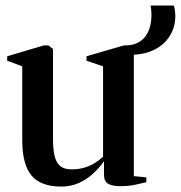

<svg xmlns="http://www.w3.org/2000/svg" viewBox="-20 -678 666 708"><path d="M422.5 8.5Q395.5 8.5 379.5 0Q363.5 -8.5 363.5 -34V-83.5Q347.5 -60.5 324.5 -39Q301.5 -17.5 271.8 -3.8Q242 10 206 10Q130 10 96 -31Q62 -72 62 -162V-433.5L6.5 -454V-470.5L141 -510.5H158.5L175.5 -497.5V-164Q175.5 -129 181 -104.2Q186.5 -79.5 201.2 -66.5Q216 -53.5 243 -53.5Q270 -53.5 291.5 -60Q313 -66.5 330 -77.2Q347 -88 360 -100V-433.5L299 -454V-470.5L436.5 -510.5H455.5L473.5 -497.5V-28.5L519.5 -24V-6Q502.5 -2 478.5 3.2Q454.5 8.5 422.5 8.5ZM461.5 -476 440.5 -510.5Q468.5 -510.5 487 -519.8Q505.5 -529 517 -545Q528.5 -561 533.5 -581.2Q538.5 -601.5 538.5 -623Q538.5 -630.5 537.8 -639Q537 -647.5 535.5 -657.5H621Q623.5 -649.5 625 -638.8Q626.5 -628 626.5 -617.5Q626.5 -588.5 615.2 -562.8Q604 -537 582.8 -517.5Q561.5 -498 531 -487Q500.5 -476 461.5 -476Z"/></svg>

Font: Merriweather 144pt SemiBold
Style: Regular
Weight: 600
Version: Version 2.100